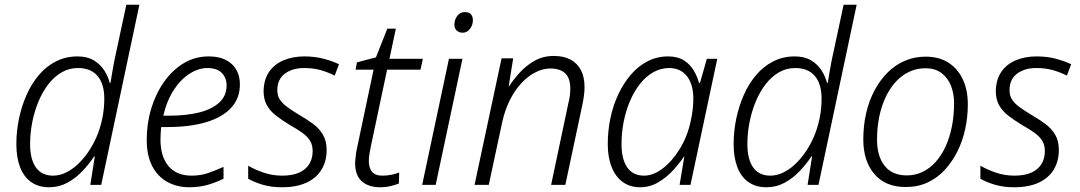

<svg xmlns="http://www.w3.org/2000/svg" viewBox="-20 -780 4555 810"><path d="M187 10Q143 10 112 -11.5Q81 -33 65 -74Q49 -115 49 -172Q49 -226 60 -279Q71 -332 92 -379.5Q113 -427 144 -463.5Q175 -500 216 -521Q257 -542 307 -542Q348 -542 375.5 -525.5Q403 -509 419.5 -483.5Q436 -458 443 -430H446Q450 -453 453.5 -475Q457 -497 461.5 -519.5Q466 -542 471 -564L513 -760H568L407 0H361L380 -120H377Q356 -88 327.5 -58Q299 -28 264 -9Q229 10 187 10ZM204 -39Q230 -39 256 -51Q282 -63 306 -85Q330 -107 351 -137Q372 -167 387.5 -203Q403 -239 411.5 -280Q420 -321 420 -364Q420 -426 391.5 -459.5Q363 -493 309 -493Q271 -493 239.5 -474.5Q208 -456 183.5 -424Q159 -392 142 -351Q125 -310 116 -264Q107 -218 107 -172Q107 -108 131.5 -73.5Q156 -39 204 -39Z M778 10Q727 10 686 -12.5Q645 -35 622 -79.5Q599 -124 599 -190Q599 -259 618 -322Q637 -385 672 -434.5Q707 -484 754.5 -513Q802 -542 860 -542Q923 -542 957.5 -510Q992 -478 992 -424Q992 -365 955 -325Q918 -285 849.5 -264.5Q781 -244 685 -244H660Q659 -233 658 -219.5Q657 -206 657 -192Q657 -119 691 -79Q725 -39 789 -39Q827 -39 859.5 -50.5Q892 -62 923 -76V-26Q893 -11 857.5 -0.5Q822 10 778 10ZM695 -292Q764 -292 818 -305Q872 -318 904 -346.5Q936 -375 936 -420Q936 -451 916 -472Q896 -493 855 -493Q818 -493 780.5 -469.5Q743 -446 713.5 -401Q684 -356 669 -292Z M1170 10Q1123 10 1087 -1Q1051 -12 1027 -26V-81Q1054 -65 1091.5 -52Q1129 -39 1170 -39Q1214 -39 1242.5 -52Q1271 -65 1285 -88.5Q1299 -112 1299 -142Q1299 -169 1287.5 -187Q1276 -205 1255 -220Q1234 -235 1204 -252Q1171 -272 1145.5 -291.5Q1120 -311 1106 -336Q1092 -361 1092 -396Q1093 -444 1115 -476.5Q1137 -509 1176 -525.5Q1215 -542 1264 -542Q1309 -542 1346 -532Q1383 -522 1410 -509L1392 -461Q1367 -474 1335 -483.5Q1303 -493 1263 -493Q1214 -493 1182 -469.5Q1150 -446 1150 -399Q1150 -376 1161 -359.5Q1172 -343 1192.5 -328Q1213 -313 1243 -295Q1274 -277 1300 -258Q1326 -239 1342 -212.5Q1358 -186 1358 -147Q1358 -100 1336.5 -64.5Q1315 -29 1273 -9.5Q1231 10 1170 10Z M1584 10Q1535 10 1506.5 -15Q1478 -40 1478 -94Q1479 -108 1481 -125Q1483 -142 1487 -159L1556 -486H1480L1486 -517L1566 -538L1614 -659H1650L1623 -532H1764L1754 -486H1613L1544 -160Q1541 -145 1538.5 -129.5Q1536 -114 1536 -100Q1536 -73 1549 -56Q1562 -39 1593 -39Q1613 -39 1630 -42.5Q1647 -46 1664 -52L1663 -6Q1649 0 1628 5Q1607 10 1584 10Z M1761 0 1874 -532H1931L1818 0ZM1932 -642Q1917 -642 1907 -651Q1897 -660 1897 -676Q1897 -690 1902.5 -702Q1908 -714 1918 -721.5Q1928 -729 1941 -729Q1959 -729 1967 -719.5Q1975 -710 1975 -695Q1975 -674 1962.5 -658Q1950 -642 1932 -642Z M1982 0 2096 -534H2145L2126 -415H2127Q2145 -443 2172 -473Q2199 -503 2235 -523.5Q2271 -544 2317 -544Q2358 -544 2387 -528.5Q2416 -513 2431 -484Q2446 -455 2446 -412Q2446 -393 2443 -372.5Q2440 -352 2436 -334L2365 0H2305L2377 -341Q2382 -361 2384 -376.5Q2386 -392 2386 -406Q2386 -450 2364.5 -470.5Q2343 -491 2302 -491Q2260 -491 2218 -462.5Q2176 -434 2143.5 -380.5Q2111 -327 2096 -252L2042 0Z M2680 10Q2638 10 2607.5 -12Q2577 -34 2560.5 -75Q2544 -116 2544 -173Q2544 -227 2555 -280.5Q2566 -334 2588 -381Q2610 -428 2641 -464.5Q2672 -501 2712 -521.5Q2752 -542 2799 -542Q2839 -542 2865 -525.5Q2891 -509 2906.5 -483Q2922 -457 2929 -430H2933L2962 -532H3006L2893 0H2847L2867 -119H2865Q2846 -90 2818 -60Q2790 -30 2755.5 -10Q2721 10 2680 10ZM2697 -39Q2736 -39 2775.5 -69Q2815 -99 2847 -150.5Q2879 -202 2893 -265Q2900 -296 2902.5 -320Q2905 -344 2905 -364Q2905 -424 2878 -458.5Q2851 -493 2803 -493Q2767 -493 2735.5 -475Q2704 -457 2679.5 -425.5Q2655 -394 2637.5 -353Q2620 -312 2611 -265.5Q2602 -219 2602 -172Q2602 -109 2626 -74Q2650 -39 2697 -39Z M3213 10Q3169 10 3138 -11.5Q3107 -33 3091 -74Q3075 -115 3075 -172Q3075 -226 3086 -279Q3097 -332 3118 -379.5Q3139 -427 3170 -463.5Q3201 -500 3242 -521Q3283 -542 3333 -542Q3374 -542 3401.5 -525.5Q3429 -509 3445.5 -483.5Q3462 -458 3469 -430H3472Q3476 -453 3479.5 -475Q3483 -497 3487.5 -519.5Q3492 -542 3497 -564L3539 -760H3594L3433 0H3387L3406 -120H3403Q3382 -88 3353.5 -58Q3325 -28 3290 -9Q3255 10 3213 10ZM3230 -39Q3256 -39 3282 -51Q3308 -63 3332 -85Q3356 -107 3377 -137Q3398 -167 3413.5 -203Q3429 -239 3437.5 -280Q3446 -321 3446 -364Q3446 -426 3417.5 -459.5Q3389 -493 3335 -493Q3297 -493 3265.5 -474.5Q3234 -456 3209.5 -424Q3185 -392 3168 -351Q3151 -310 3142 -264Q3133 -218 3133 -172Q3133 -108 3157.5 -73.5Q3182 -39 3230 -39Z M3801 9Q3715 9 3668.5 -46Q3622 -101 3622 -192Q3622 -248 3633.5 -300Q3645 -352 3668 -396Q3691 -440 3723 -472.5Q3755 -505 3796 -523Q3837 -541 3885 -541Q3942 -541 3981.5 -515.5Q4021 -490 4042 -445Q4063 -400 4063 -340Q4063 -287 4052 -236Q4041 -185 4019 -141Q3997 -97 3965.5 -63Q3934 -29 3893 -10Q3852 9 3801 9ZM3806 -40Q3841 -40 3871.5 -54.5Q3902 -69 3926.5 -96Q3951 -123 3968.5 -160.5Q3986 -198 3995.5 -245Q4005 -292 4005 -345Q4005 -385 3992 -418Q3979 -451 3952.5 -471.5Q3926 -492 3883 -492Q3848 -492 3816.5 -477.5Q3785 -463 3760 -436Q3735 -409 3717 -371.5Q3699 -334 3689.5 -288.5Q3680 -243 3680 -191Q3680 -121 3712 -80.5Q3744 -40 3806 -40Z M4259 10Q4212 10 4176 -1Q4140 -12 4116 -26V-81Q4143 -65 4180.5 -52Q4218 -39 4259 -39Q4303 -39 4331.5 -52Q4360 -65 4374 -88.5Q4388 -112 4388 -142Q4388 -169 4376.5 -187Q4365 -205 4344 -220Q4323 -235 4293 -252Q4260 -272 4234.5 -291.5Q4209 -311 4195 -336Q4181 -361 4181 -396Q4182 -444 4204 -476.5Q4226 -509 4265 -525.5Q4304 -542 4353 -542Q4398 -542 4435 -532Q4472 -522 4499 -509L4481 -461Q4456 -474 4424 -483.5Q4392 -493 4352 -493Q4303 -493 4271 -469.5Q4239 -446 4239 -399Q4239 -376 4250 -359.5Q4261 -343 4281.5 -328Q4302 -313 4332 -295Q4363 -277 4389 -258Q4415 -239 4431 -212.5Q4447 -186 4447 -147Q4447 -100 4425.5 -64.5Q4404 -29 4362 -9.5Q4320 10 4259 10Z"/></svg>

Font: Noto Sans Display Light
Style: Italic
Weight: 300
Italic angle: -12°
Designer: Monotype Design Team
Foundry: Monotype Imaging Inc.
Version: Version 2.003